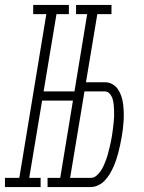

<svg xmlns="http://www.w3.org/2000/svg" viewBox="-63 -755 583 775"><path d="M244 -698V-735H387V-698ZM-43 0V-37H15L124 -698H71V-735H215V-698H165L113 -386H258L252 -349H107L55 -37H101V0ZM129 0V-37H273V0ZM174 0 295 -735H336L284 -423H360Q377 -423 391 -415Q405 -407 413.5 -394Q422 -381 427 -366Q432 -351 434 -334.5Q436 -318 436.5 -301.5Q437 -285 436 -268Q435 -251 433 -234.5Q431 -218 428 -201Q425 -186 422 -170.5Q419 -155 415 -140Q411 -125 406 -110Q401 -95 394.5 -80.5Q388 -66 379.5 -52Q371 -38 359.5 -26Q348 -14 333 -7Q318 0 303 0ZM220 -37H303Q316 -37 326 -45.5Q336 -54 343.5 -65Q351 -76 356 -87.5Q361 -99 365.5 -111Q370 -123 373 -135Q376 -147 379 -159Q382 -171 384.5 -183Q387 -195 389 -207Q391 -220 392.5 -232.5Q394 -245 395.5 -257.5Q397 -270 397.5 -282.5Q398 -295 397.5 -307.5Q397 -320 396 -332Q395 -344 391.5 -355.5Q388 -367 380 -376.5Q372 -386 360 -386H278Z"/></svg>

Font: Iosevka Curly Slab XLtObl
Style: Regular
Weight: 200
Italic angle: -9°
Monospace: yes
Designer: Belleve Invis
Foundry: Belleve Invis
Version: Version 11.1.0; ttfautohint (v1.8.3)